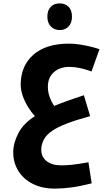

<svg xmlns="http://www.w3.org/2000/svg" viewBox="-20 -768 653 1131"><path d="M303 343Q229 343 174 315.5Q119 288 88.5 239.5Q58 191 58 129Q58 74 88.5 16Q119 -42 186 -84Q164 -107 145 -138Q126 -169 114 -203Q102 -237 102 -269Q102 -380 176.5 -445.5Q251 -511 387 -511Q418 -511 452.5 -505.5Q487 -500 517 -492.5Q547 -485 566 -478L519 -347Q446 -374 389 -374Q332 -374 297 -342.5Q262 -311 262 -257Q262 -227 271.5 -199.5Q281 -172 299 -144Q343 -162 387 -177.5Q431 -193 474 -207L511 -84Q424 -60 371.5 -39.5Q319 -19 290 1Q252 26 237.5 55.5Q223 85 223 113Q223 157 255 181.5Q287 206 341 206Q371 206 404.5 202.5Q438 199 501 188L520 312Q453 329 401 336Q349 343 303 343ZM332 -591Q299 -591 279 -612.5Q259 -634 259 -670Q259 -706 278 -727Q297 -748 332 -748Q365 -748 384.5 -727.5Q404 -707 404 -670Q404 -633 384 -612Q364 -591 332 -591Z"/></svg>

Font: Noto Kufi Arabic ExtraBold
Style: Regular
Weight: 800
Designer: Monotype Design Team, David Williams, Khaled Hosny
Foundry: Google LLC
Version: Version 2.109; ttfautohint (v1.8.4.7-5d5b)